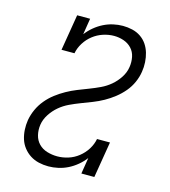

<svg xmlns="http://www.w3.org/2000/svg" viewBox="-111 -832 823 930"><g transform="rotate(15 300.0 -367.5)"><path d="M217 8Q192 8 168.5 2.5Q145 -3 125.5 -15.5Q106 -28 91.5 -46.5Q77 -65 70 -87Q63 -109 61.5 -133.5Q60 -158 64 -183Q69 -211 81 -237.5Q93 -264 112 -287Q131 -310 154.5 -328Q178 -346 204 -360.5Q230 -375 256.5 -385.5Q283 -396 310.5 -406.5Q338 -417 364.5 -429.5Q391 -442 413.5 -461Q436 -480 452.5 -505.5Q469 -531 473 -559Q477 -584 472 -609Q467 -634 450.5 -651.5Q434 -669 410.5 -677Q387 -685 362 -685Q335 -685 307.5 -676Q280 -667 257 -649Q234 -631 218.5 -606Q203 -581 198 -554H133L163 -735H228L215 -654Q231 -675 251.5 -692Q272 -709 295 -720.5Q318 -732 342.5 -737.5Q367 -743 391 -743Q415 -743 438.5 -737.5Q462 -732 481 -719Q500 -706 512.5 -687.5Q525 -669 531.5 -647Q538 -625 539.5 -600.5Q541 -576 537 -552Q533 -525 521 -498Q509 -471 490 -448.5Q471 -426 447.5 -407.5Q424 -389 398 -374.5Q372 -360 345 -349.5Q318 -339 290.5 -328.5Q263 -318 236.5 -305.5Q210 -293 187.5 -274Q165 -255 148.5 -229.5Q132 -204 128 -177Q124 -150 130 -125Q136 -100 153 -82.5Q170 -65 195 -57.5Q220 -50 246 -50Q273 -50 300.5 -58.5Q328 -67 351.5 -85.5Q375 -104 390.5 -129Q406 -154 411 -181H476L446 0H381L394 -81Q378 -60 357.5 -43Q337 -26 314 -14.5Q291 -3 266 2.5Q241 8 217 8Z"/></g></svg>

Font: Iosevka Etoile Light
Style: Italic
Weight: 300
Italic angle: -9°
Designer: Belleve Invis
Foundry: Belleve Invis
Version: Version 22.1.2; ttfautohint (v1.8.4)